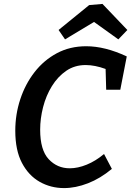

<svg xmlns="http://www.w3.org/2000/svg" viewBox="-20 -949 670 980"><path d="M307 11Q239 11 182.5 -21Q126 -53 92 -117.5Q58 -182 58 -282Q58 -365 83.5 -442.5Q109 -520 156.5 -581Q204 -642 270.5 -677.5Q337 -713 420 -713Q516 -713 627 -661L594 -491H522L519 -597Q464 -617 417 -617Q361 -617 318 -587.5Q275 -558 245 -509.5Q215 -461 200 -402.5Q185 -344 185 -287Q185 -183 228.5 -136.5Q272 -90 336 -90Q377 -90 422.5 -108.5Q468 -127 511 -163L551 -87Q492 -38 429 -13.5Q366 11 307 11ZM312 -748 279 -796 435 -923 503 -929 630 -796 584 -748 460 -837Z"/></svg>

Font: Bitter SemiBold
Style: Italic
Weight: 600
Italic angle: -9°
Designer: Sol Matas, and Bitter project Authors
Foundry: Sol Matas
Version: Version 2.001